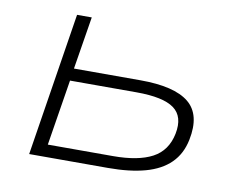

<svg xmlns="http://www.w3.org/2000/svg" viewBox="-60 -565 796 643"><g transform="rotate(10 337.5 -243.5)"><path d="M76 0 153 -487H203L174 -308H400Q516 -308 565 -268Q614 -228 596 -140Q586 -91 554.5 -60Q523 -29 470.5 -14.5Q418 0 344 0ZM132 -42H354Q439 -42 487 -67.5Q535 -93 547 -152Q559 -212 522 -239Q485 -266 394 -266H168Z"/></g></svg>

Font: Nunito Sans 10pt Expanded ExtraLight
Style: Italic
Weight: 250
Width: 7
Italic angle: -9°
Designer: Vernon Adams
Foundry: Vernon Adams
Version: Version 3.101;gftools[0.9.27]